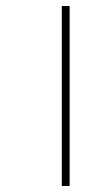

<svg xmlns="http://www.w3.org/2000/svg" viewBox="-20 -617 357 637"><path d="M185 0V-597H211V0Z"/></svg>

Font: Noto Sans Gujarati ExtraCondensed Thin
Style: Regular
Weight: 100
Width: 2
Designer: Jelle Bosma - Monotype Design Team, Universal Thirst
Foundry: Monotype Imaging Inc.
Version: Version 2.106; ttfautohint (v1.8.4.7-5d5b)